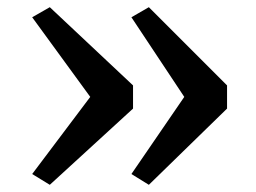

<svg xmlns="http://www.w3.org/2000/svg" viewBox="-20 -563 712 534"><path d="M394 -543 611.5 -325.5V-261L394 -49L345.5 -79L492.5 -293.5L345.5 -515ZM118.5 -543 350 -325.5V-261L118.5 -49L69.5 -79L231 -293.5L69.5 -515Z"/></svg>

Font: Merriweather 36pt SemiBold
Style: Regular
Weight: 600
Version: Version 2.100